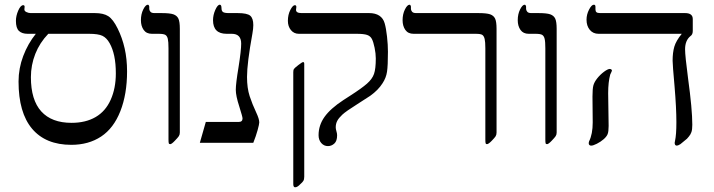

<svg xmlns="http://www.w3.org/2000/svg" viewBox="-20 -609 3047 819"><path d="M522 -304.2Q522 -207.5 493.4 -134.8Q464.8 -62 411.4 -26.6Q357.9 8.8 284.2 8.8Q174.8 8.8 116.9 -59.8Q59.1 -128.4 59.1 -261.2Q59.1 -317.4 79.1 -370.1Q99.1 -422.9 132.8 -464.8H98.1Q73.7 -464.8 60.8 -477.1Q47.9 -489.3 47.9 -520Q47.9 -541.5 57.9 -564.2Q67.9 -586.9 79.1 -586.9Q85 -586.9 85 -580.1L84 -568.8Q84 -561.5 93 -557.4Q102.1 -553.2 110.8 -553.2H384.8Q421.4 -553.2 441.9 -540Q462.4 -526.9 481.9 -487.3Q501.5 -447.8 511.7 -402.6Q522 -357.4 522 -304.2ZM474.1 -295.9Q474.1 -337.9 467.3 -370.1Q460.4 -402.3 447.5 -425Q434.6 -447.8 416.7 -456.3Q398.9 -464.8 359.9 -464.8H186Q149.4 -426.8 130.6 -379.2Q111.8 -331.5 111.8 -279.8Q111.8 -182.6 156 -133.8Q200.2 -85 285.2 -85Q345.2 -85 387.7 -109.6Q430.2 -134.3 452.1 -183.3Q474.1 -232.4 474.1 -295.9Z M747.1 -43.9Q747.1 -34.7 742.9 -28.3Q738.8 -22 725.3 -8.1Q711.9 5.9 706.1 5.9Q701.2 5.9 700 2.2Q698.7 -1.5 698.7 -14.2V-402.8Q698.7 -431.2 695.8 -443.4Q692.9 -455.6 685.3 -460.2Q677.7 -464.8 656.7 -464.8H627.9Q604.5 -464.8 592.8 -481.4Q581.1 -498 581.1 -522.9Q581.1 -548.8 591.1 -568.8Q601.1 -588.9 610.8 -588.9Q613.3 -588.9 615 -585.9Q616.7 -583 616.7 -580.1V-570.8Q616.7 -565.4 621.3 -559.3Q626 -553.2 638.7 -553.2H668.9Q704.6 -553.2 719.7 -547.9Q734.9 -542.5 741 -529.5Q747.1 -516.6 747.1 -485.8Z M1085.9 -86.9Q1085.9 -79.6 1078.9 -54Q1071.8 -28.3 1060.5 0H832.5L857.9 -88.9H998.5Q1014.6 -88.9 1014.6 -104Q1014.6 -110.4 1000.5 -155.3Q985.8 -200.2 985.8 -226.1Q985.8 -252.4 997.6 -323.2Q1008.8 -394 1008.8 -422.9Q1008.8 -464.8 968.8 -464.8H946.8Q888.7 -464.8 888.7 -522.9Q888.7 -544.9 898.4 -566.9Q908.2 -588.9 917.5 -588.9Q924.8 -588.9 924.8 -574.2Q924.8 -562 931.4 -557.6Q938 -553.2 956.5 -553.2H993.7Q1034.2 -553.2 1047.4 -542Q1060.5 -530.8 1060.5 -502Q1060.5 -486.8 1056.6 -465.3Q1033.7 -339.4 1033.7 -280.8Q1033.7 -233.4 1044.9 -199Q1056.2 -164.6 1072.8 -129.4Q1085.9 -101.6 1085.9 -86.9Z M1634.8 -388.2Q1634.8 -329.1 1630.9 -303Q1627 -276.9 1611.8 -253.9Q1593.3 -224.6 1559.1 -200.2L1503.9 -164.6Q1455.6 -134.3 1440.2 -119.9Q1424.8 -105.5 1418.5 -93.3Q1412.1 -81.1 1412.1 -65.9Q1412.1 -59.1 1415 -49.3Q1418 -39.6 1418 -32.2Q1418 -7.3 1406 3.4Q1394 14.2 1378.9 14.2Q1361.8 14.2 1350.3 1Q1338.9 -12.2 1338.9 -32.2Q1338.9 -74.7 1364.3 -110.4Q1389.6 -146 1444.8 -182.1L1475.1 -201.7Q1522.9 -232.4 1545.4 -252.2Q1567.9 -272 1575.4 -293.7Q1583 -315.4 1583 -359.9Q1583 -380.4 1577.9 -405.3Q1572.8 -430.2 1566.4 -442.6Q1560.1 -455.1 1545.9 -460Q1531.7 -464.8 1502 -464.8H1254.9Q1233.9 -464.8 1220.9 -480.7Q1208 -496.6 1208 -520Q1208 -546.4 1218.5 -566.7Q1229 -586.9 1237.8 -586.9Q1244.1 -586.9 1244.1 -579.1L1242.7 -566.9Q1242.7 -553.2 1266.1 -553.2H1554.7Q1581.1 -553.2 1597.9 -542.2Q1614.7 -531.2 1620.8 -509.8Q1627 -488.3 1630.9 -453.1Q1634.8 -418 1634.8 -388.2ZM1277.8 145Q1277.8 156.2 1273.9 162.6Q1270 168.9 1261.7 175.8Q1249 189.9 1238.8 189.9Q1231 189.9 1231 175.8V-300.8Q1231 -310.1 1233.4 -314.2Q1235.8 -318.4 1252.4 -331.3Q1269 -344.2 1272.9 -344.2Q1277.8 -344.2 1277.8 -336.9Z M2098.1 -43.9Q2098.1 -34.2 2094.2 -27.8Q2090.3 -21.5 2076.9 -7.8Q2063.5 5.9 2057.1 5.9Q2052.7 5.9 2051.5 2.2Q2050.3 -1.5 2050.3 -14.2V-402.8Q2050.3 -430.2 2047.4 -442.6Q2044.4 -455.1 2037.6 -460Q2030.8 -464.8 2009.3 -464.8H1744.1Q1720.7 -464.8 1709 -481.4Q1697.3 -498 1697.3 -522.9Q1697.3 -548.8 1707.3 -568.8Q1717.3 -588.9 1727.1 -588.9Q1729.5 -588.9 1731.2 -585.9Q1732.9 -583 1732.9 -580.1V-570.8Q1732.9 -565.4 1737.5 -559.3Q1742.2 -553.2 1754.9 -553.2H2020Q2055.7 -553.2 2070.8 -547.9Q2085.9 -542.5 2092 -529.5Q2098.1 -516.6 2098.1 -485.8Z M2354.5 -43.9Q2354.5 -34.7 2350.3 -28.3Q2346.2 -22 2332.8 -8.1Q2319.3 5.9 2313.5 5.9Q2308.6 5.9 2307.4 2.2Q2306.2 -1.5 2306.2 -14.2V-402.8Q2306.2 -431.2 2303.2 -443.4Q2300.3 -455.6 2292.7 -460.2Q2285.2 -464.8 2264.2 -464.8H2235.4Q2211.9 -464.8 2200.2 -481.4Q2188.5 -498 2188.5 -522.9Q2188.5 -548.8 2198.5 -568.8Q2208.5 -588.9 2218.3 -588.9Q2220.7 -588.9 2222.4 -585.9Q2224.1 -583 2224.1 -580.1V-570.8Q2224.1 -565.4 2228.8 -559.3Q2233.4 -553.2 2246.1 -553.2H2276.4Q2312 -553.2 2327.1 -547.9Q2342.3 -542.5 2348.4 -529.5Q2354.5 -516.6 2354.5 -485.8Z M2935.1 -477.1Q2935.1 -461.4 2925.3 -455.1Q2902.3 -436.5 2902.3 -398.9Q2902.3 -371.1 2915 -274.9Q2933.1 -142.6 2933.1 -77.1Q2933.1 -56.2 2929.4 -45.7Q2925.8 -35.2 2918.7 -26.9Q2911.6 -18.6 2910.9 -17.8Q2910.2 -17.1 2909.7 -16.6Q2909.2 -16.1 2908.4 -15.6Q2907.7 -15.1 2882.3 5.9Q2872.1 12.2 2867.2 12.2Q2857.9 12.2 2857.9 0L2859.4 -8.3Q2865.2 -33.7 2865.2 -87.9Q2865.2 -147.9 2857.4 -240.7Q2849.1 -333 2849.1 -350.1Q2849.1 -384.8 2856.4 -409.9Q2863.8 -435.1 2888.2 -464.8H2533.2Q2509.8 -464.8 2495.8 -481.7Q2481.9 -498.5 2481.9 -524.9Q2481.9 -547.4 2492.7 -568.1Q2503.4 -588.9 2513.2 -588.9Q2520 -588.9 2520 -580.1V-568.8Q2520 -560.5 2524.4 -556.9Q2528.8 -553.2 2540 -553.2H2902.3Q2935.1 -553.2 2935.1 -527.8ZM2590.3 -308.1Q2590.3 -305.7 2583 -291Q2574.2 -258.8 2574.2 -211.9L2576.2 -71.8Q2576.2 -47.4 2571.8 -36.6Q2567.4 -25.9 2554.7 -14.9Q2542 -3.9 2525.9 4.2Q2509.8 12.2 2502 12.2Q2491.2 12.2 2491.2 1L2492.7 -5.9Q2508.3 -37.1 2508.3 -86.9L2507.3 -196.8Q2507.3 -230.5 2511.2 -244.9Q2515.1 -259.3 2527.8 -275.1Q2540.5 -291 2556.6 -303Q2572.8 -314.9 2581.1 -314.9Q2584 -314.9 2587.2 -313Q2590.3 -311 2590.3 -308.1Z"/></svg>

Font: Tinos
Style: Regular
Weight: 400
Designer: Steve Matteson
Foundry: Monotype Imaging Inc.
Version: Version 1.23